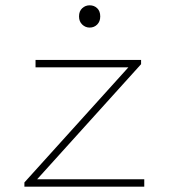

<svg xmlns="http://www.w3.org/2000/svg" viewBox="-20 -704 640 724"><path d="M72 0V-16L464 -450H114V-478H512V-462L120 -28H524V0ZM318 -600Q302 -600 290 -611.5Q278 -623 278 -642Q278 -662 290 -673Q302 -684 318 -684Q335 -684 346.5 -673Q358 -662 358 -642Q358 -623 346.5 -611.5Q335 -600 318 -600Z"/></svg>

Font: Source Code Pro ExtraLight ExtraLight
Style: Regular
Weight: 250
Monospace: yes
Version: Version 1.018;hotconv 1.0.116;makeotfexe 2.5.65601